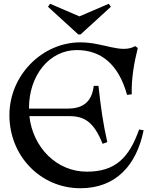

<svg xmlns="http://www.w3.org/2000/svg" viewBox="-20 -985 803 1020"><path d="M407 15C595 15 705 -106 743 -293L719 -297C666 -147 593 -73 441 -73C283 -73 155 -199 136 -368H348C427 -368 478 -339 525 -221L550 -230C527 -331 516 -414 503 -529H478C467 -434 410 -408 338 -408H134V-410C134 -587 244 -719 388 -719C514 -719 609 -647 655 -481L680 -484C677 -565 693 -655 712 -730L698 -740C624 -698 530 -760 407 -760C205 -760 30 -586 30 -373C30 -156 196 15 407 15ZM235 -949 396 -802H408L569 -949L558 -965L402 -898L246 -965Z"/></svg>

Font: Basteleur Moonlight
Style: Regular
Weight: 300
Designer: Keussel
Foundry: Keussel Studio
Version: Version 1.300;Glyphs 3.2 (3192)